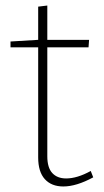

<svg xmlns="http://www.w3.org/2000/svg" viewBox="-20 -667 375 694"><path d="M317 -26Q256 7 209 7Q166 7 142 -19.5Q118 -46 118 -98V-496H18V-517L118 -523V-643L151 -647V-523H302L300 -496H151V-102Q151 -61 169 -41.5Q187 -22 219 -22Q259 -22 308 -49Z"/></svg>

Font: Bitter Pro ExtraLight
Style: Regular
Weight: 275
Designer: Sol Matas, and Bitter project Authors
Foundry: Sol Matas
Version: Version 1.010